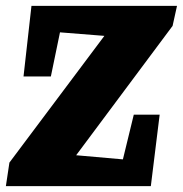

<svg xmlns="http://www.w3.org/2000/svg" viewBox="-35 -633 622 653"><path d="M224 -105 383 -91 420 -243H508L478 0H-15L-3 -80L320 -511L169 -523L138 -373H45L72 -613H567L552 -545Z"/></svg>

Font: Grenze Black
Style: Italic
Weight: 900
Italic angle: -10°
Designer: Renata Polastri
Foundry: Omnibus-Type
Version: Version 1.002; ttfautohint (v1.8)